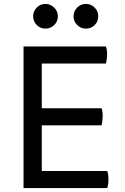

<svg xmlns="http://www.w3.org/2000/svg" viewBox="-20 -959 638 979"><path d="M100 0V-722H520Q527 -703 526 -678.5Q525 -654 520 -635H193V-407H498Q504 -390 503.5 -365.5Q503 -341 498 -320H193V-87H527Q533 -70 533 -45Q533 -20 527 0ZM418 -813Q392 -813 373.5 -831.5Q355 -850 355 -876Q355 -902 373.5 -920.5Q392 -939 418 -939Q444 -939 462.5 -920.5Q481 -902 481 -876Q481 -849 462.5 -831Q444 -813 418 -813ZM211 -813Q186 -813 167.5 -831.5Q149 -850 149 -876Q149 -902 167.5 -920.5Q186 -939 211 -939Q237 -939 256 -920.5Q275 -902 275 -876Q275 -849 256 -831Q237 -813 211 -813Z"/></svg>

Font: Borel
Style: Regular
Weight: 400
Designer: Rosalie Wagner
Foundry: ANRT
Version: Version 1.007; ttfautohint (v1.8.4.7-5d5b)